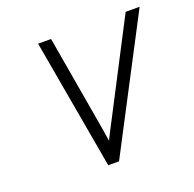

<svg xmlns="http://www.w3.org/2000/svg" viewBox="-97 -610 717 710"><g transform="rotate(-20 261.0 -255.5)"><path d="M213 0 123 -511H174L236.5 -147.5Q239 -131.5 241.8 -115.5Q244.5 -99.5 246.5 -84Q253.5 -98.5 262.2 -115.5Q271 -132.5 279 -147.5L467.5 -511H522.5L255.5 0Z"/></g></svg>

Font: Overpass ExtraLight
Style: Italic
Weight: 250
Italic angle: -10°
Designer: Delve Withrington, Dave Bailey, Thomas Jockin
Foundry: Delve Fonts LLC
Version: Version 4.000